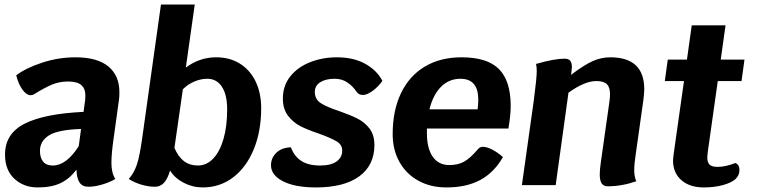

<svg xmlns="http://www.w3.org/2000/svg" viewBox="-20 -811 3318 841"><path d="M478 -207Q468 -138 468 -98Q468 -54 485 -27Q462 -13 428.5 -3Q395 7 367 7Q341 7 328.5 -11.5Q316 -30 315 -68Q285 -28 245.5 -9Q206 10 145 10Q84 10 43 -28Q2 -66 2 -134Q2 -226 88.5 -269.5Q175 -313 346 -321L353 -373Q354 -380 354 -392Q354 -423 336 -438.5Q318 -454 278 -454Q239 -454 205.5 -439.5Q172 -425 129 -398Q122 -394 115 -394Q96 -394 78.5 -418Q61 -442 51 -481Q91 -512 163 -536Q235 -560 311 -560Q406 -560 454.5 -520Q503 -480 503 -407Q503 -385 501 -373ZM325 -171 335 -246Q234 -243 194.5 -218Q155 -193 155 -150Q155 -120 169 -103Q183 -86 211 -86Q271 -86 325 -171Z M1124 -337Q1124 -236 1091.5 -157Q1059 -78 1001 -34Q943 10 868 10Q824 10 784.5 -10.5Q745 -31 725 -64Q714 -27 698 -10Q682 7 659 7Q631 7 600 -2Q569 -11 544 -27Q567 -53 579.5 -90Q592 -127 603 -207L685 -791H833L794 -515Q854 -560 927 -560Q986 -560 1030.5 -532.5Q1075 -505 1099.5 -454.5Q1124 -404 1124 -337ZM975 -332Q975 -396 952 -431Q929 -466 888 -466Q860 -466 831.5 -454Q803 -442 781 -420L744 -163Q761 -124 786 -105Q811 -86 847 -86Q885 -86 914 -116.5Q943 -147 959 -202.5Q975 -258 975 -332Z M1167 -87Q1167 -119 1190 -141.5Q1213 -164 1254 -166Q1269 -126 1300 -106Q1331 -86 1382 -86Q1430 -86 1454.5 -104Q1479 -122 1479 -151Q1479 -177 1455 -191.5Q1431 -206 1379 -225Q1328 -242 1296.5 -258Q1265 -274 1242 -303.5Q1219 -333 1219 -379Q1219 -436 1252 -477Q1285 -518 1339.5 -539Q1394 -560 1455 -560Q1528 -560 1579 -532Q1630 -504 1655 -457Q1638 -432 1613 -413.5Q1588 -395 1570 -395Q1560 -395 1553.5 -398.5Q1547 -402 1541 -410Q1526 -433 1502 -449.5Q1478 -466 1446 -466Q1407 -466 1383 -451Q1359 -436 1359 -408Q1359 -376 1385.5 -359Q1412 -342 1467 -324Q1515 -307 1546 -291.5Q1577 -276 1598.5 -248Q1620 -220 1620 -176Q1620 -87 1553.5 -38.5Q1487 10 1364 10Q1272 10 1219.5 -17Q1167 -44 1167 -87Z M1850 -248V-227Q1850 -161 1875.5 -124.5Q1901 -88 1948 -88Q1986 -88 2013 -103Q2040 -118 2073 -157Q2082 -168 2095 -168Q2112 -168 2135.5 -156Q2159 -144 2183 -123Q2144 -55 2083.5 -22.5Q2023 10 1935 10Q1866 10 1812.5 -19.5Q1759 -49 1729.5 -102Q1700 -155 1700 -224Q1700 -327 1736.5 -403Q1773 -479 1841 -519.5Q1909 -560 2002 -560Q2114 -560 2165.5 -508.5Q2217 -457 2217 -346Q2217 -308 2207 -248ZM1861 -332H2072Q2075 -355 2075 -374Q2075 -466 1997 -466Q1947 -466 1912 -431Q1877 -396 1861 -332Z M2765 -138Q2758 -93 2758 -66Q2758 -38 2767 -17Q2704 5 2642 5Q2624 5 2615.5 -7.5Q2607 -20 2607 -48Q2607 -67 2612 -102L2649 -363Q2652 -383 2652 -398Q2652 -429 2638 -442.5Q2624 -456 2592 -456Q2541 -456 2470 -405L2414 0H2266L2318 -370Q2331 -468 2331 -500Q2331 -518 2328 -531Q2408 -554 2453 -554Q2470 -554 2477.5 -545Q2485 -536 2485 -517Q2485 -512 2483 -496L2481 -483Q2539 -527 2576.5 -543.5Q2614 -560 2653 -560Q2802 -560 2802 -420Q2802 -406 2798 -372Z M3080 -144Q3078 -128 3078 -122Q3078 -99 3088.5 -89.5Q3099 -80 3123 -80Q3158 -80 3201 -97Q3219 -90 3219 -66Q3219 -43 3201 -26Q3183 -10 3145.5 0Q3108 10 3063 10Q3001 10 2964.5 -22Q2928 -54 2928 -108Q2928 -115 2930 -131L2976 -456H2892L2905 -550H2989L3010 -700H3158L3137 -550H3241L3228 -456H3124Z"/></svg>

Font: Krub
Style: Bold Italic
Weight: 700
Italic angle: -8°
Designer: Ekaluck Peanpanawate
Foundry: Cadson Demak Co.,Ltd.
Version: Version 1.000; ttfautohint (v1.6)